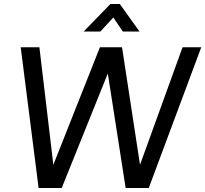

<svg xmlns="http://www.w3.org/2000/svg" viewBox="-20 -935 1021 955"><path d="M172 0 83 -700H176L252 -59H223L477 -700H587L685 -59H656L888 -700H981L720 0H605L509 -616H535L287 0ZM396 -778 529 -915H576L674 -778H591L520 -883H576L479 -778Z"/></svg>

Font: Inclusive Sans
Style: Italic
Weight: 400
Italic angle: -7°
Designer: Olivia King
Foundry: Olivia King
Version: Version 2.004